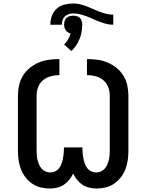

<svg xmlns="http://www.w3.org/2000/svg" viewBox="-20 -1074 840 1102"><path d="M266 8Q239 8 212.5 1.5Q186 -5 164 -20.5Q142 -36 125.5 -57.5Q109 -79 99.5 -104.5Q90 -130 86.5 -156.5Q83 -183 83 -210V-525Q83 -555 89.5 -584.5Q96 -614 112 -640Q128 -666 152 -685Q176 -704 203.5 -715.5Q231 -727 261 -731Q291 -735 321 -735V-643Q296 -643 271.5 -636.5Q247 -630 227.5 -614Q208 -598 199 -574Q190 -550 190 -525V-210Q190 -196 191 -182.5Q192 -169 195.5 -155.5Q199 -142 204.5 -129Q210 -116 219 -106Q228 -96 241 -90Q254 -84 268 -84Q283 -84 296.5 -90.5Q310 -97 319 -108.5Q328 -120 333 -134Q338 -148 341 -162.5Q344 -177 345.5 -191.5Q347 -206 347 -221V-228H453V-221Q453 -206 454.5 -191.5Q456 -177 459 -162.5Q462 -148 467 -134Q472 -120 481 -108.5Q490 -97 503.5 -90.5Q517 -84 532 -84Q546 -84 559 -90Q572 -96 581 -106Q590 -116 595.5 -129Q601 -142 604.5 -155.5Q608 -169 609 -182.5Q610 -196 610 -210V-525Q610 -550 601 -574Q592 -598 572.5 -614Q553 -630 528.5 -636.5Q504 -643 479 -643V-735Q509 -735 539 -731Q569 -727 596.5 -715.5Q624 -704 648 -685Q672 -666 688 -640Q704 -614 710.5 -584.5Q717 -555 717 -525V-210Q717 -183 713.5 -156.5Q710 -130 700.5 -104.5Q691 -79 674.5 -57.5Q658 -36 636 -20.5Q614 -5 587.5 1.5Q561 8 534 8Q513 8 492 3Q471 -2 453.5 -13.5Q436 -25 422.5 -42Q409 -59 400 -78Q391 -59 377.5 -42Q364 -25 346.5 -13.5Q329 -2 308 3Q287 8 266 8ZM269 -932Q269 -958 277.5 -982.5Q286 -1007 305 -1024Q324 -1041 349.5 -1047.5Q375 -1054 400 -1054Q420 -1054 439.5 -1049.5Q459 -1045 478 -1037.5Q497 -1030 515 -1022Q533 -1014 552 -1006.5Q571 -999 590.5 -994.5Q610 -990 630 -990V-932Q610 -932 590.5 -937Q571 -942 552 -949Q533 -956 515 -964.5Q497 -973 478 -980Q459 -987 439.5 -992Q420 -997 400 -997Q387 -997 374.5 -993Q362 -989 352.5 -980Q343 -971 339 -958Q335 -945 335 -932ZM390 -781 348 -818Q354 -824 359 -830.5Q364 -837 368.5 -844Q373 -851 377 -859.5Q381 -868 383 -873L385 -882Q380 -883 375 -885.5Q370 -888 366 -891Q362 -894 358.5 -898.5Q355 -903 353 -907.5Q351 -912 349.5 -918.5Q348 -925 348 -928V-932Q348 -939 349 -945.5Q350 -952 352.5 -958Q355 -964 359.5 -969Q364 -974 369.5 -977Q375 -980 383 -982Q391 -984 395 -984H400Q406 -984 413 -983Q420 -982 426 -979.5Q432 -977 437 -972.5Q442 -968 445 -962.5Q448 -957 450 -949.5Q452 -942 452 -938V-932Q452 -919 450.5 -906Q449 -893 446 -880Q443 -867 438.5 -855Q434 -843 428 -831.5Q422 -820 413 -807.5Q404 -795 398 -789Z"/></svg>

Font: Iosevka Aile Semibold
Style: Regular
Weight: 600
Designer: Belleve Invis
Foundry: Belleve Invis
Version: Version 31.1.0; ttfautohint (v1.8.4)